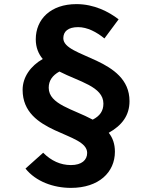

<svg xmlns="http://www.w3.org/2000/svg" viewBox="-20 -823 740 934"><path d="M610 -331C610 -543 288 -542 288 -637C288 -670 311 -691 360 -691C405 -691 450 -667 488 -636L557 -729C509 -766 438 -803 352 -803C226 -803 154 -729 154 -632C154 -592 167 -561 188 -536C128 -502 90 -447 90 -386C90 -168 404 -182 404 -79C404 -45 378 -20 325 -20C274 -20 229 -41 190 -80L104 -3C154 60 240 91 325 91C461 91 539 15 539 -85C539 -123 528 -153 509 -177C573 -213 610 -261 610 -331ZM217 -396C217 -431 235 -456 269 -475C364 -426 483 -402 483 -319C483 -283 466 -259 431 -241C337 -292 217 -315 217 -396Z"/></svg>

Font: Kawkab Mono
Style: Bold
Weight: 700
Monospace: yes
Designer: Abdullah Arif
Foundry: Abdullah Arif
Version: Version 1.000;PS 000.500;hotconv 1.0.88;makeotf.lib2.5.64775